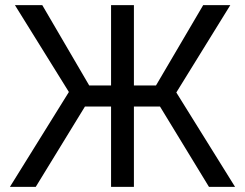

<svg xmlns="http://www.w3.org/2000/svg" viewBox="-20 -727 953 747"><path d="M501 0V-707H412.1V0ZM248 -369.1 18.6 0H119.1L310.5 -312.5H602.5L793 0H894.5L666 -367.2L876 -707H770.5L586.9 -394.5H327.1L144.5 -707H38.1Z"/></svg>

Font: Pretendard Variable
Style: Regular
Weight: 400
Designer: Base glyphs from Inter by Rasmus Andersson; Hangeul glyphs from Noto Sans CJK(Source Han Sans) by Jang Soo-young and Kan
Foundry: Kil Hyung-jin
Version: Version 1.309;Glyphs 3.2 (3225)